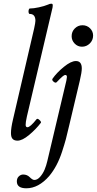

<svg xmlns="http://www.w3.org/2000/svg" viewBox="-20 -745 522 1035"><path d="M74.2 13.2Q56.6 13.2 47.9 3.7Q39.1 -5.9 39.1 -27.8Q39.1 -54.7 49.8 -100.1L164.1 -591.8Q170.9 -623.5 170.9 -632.8Q170.9 -669.9 140.1 -669.9Q135.7 -669.9 134.3 -677.2Q132.8 -684.6 134.8 -691.9Q136.7 -699.2 141.1 -699.2Q160.6 -699.2 189.9 -705.6Q219.2 -711.9 238.8 -720.2Q248.5 -725.1 256.8 -725.1Q262.7 -725.1 263.9 -720.9Q265.1 -716.8 263.2 -704.1L125 -117.2Q117.7 -84 118.2 -71.5Q118.7 -59.1 127.9 -59.1Q142.6 -59.1 176.8 -102.1Q182.1 -108.4 192.9 -98.1Q203.6 -87.9 200.2 -83Q173.8 -48.3 137 -17.6Q100.1 13.2 74.2 13.2ZM421.9 -493.2Q398.9 -493.2 382.6 -510Q366.2 -526.9 366.2 -549.8Q366.2 -574.7 383.3 -591.8Q400.4 -608.9 424.8 -608.9Q448.7 -608.9 465.3 -592.5Q481.9 -576.2 481.9 -553.2Q481.9 -528.3 464.1 -510.7Q446.3 -493.2 421.9 -493.2ZM122.1 270Q70.8 270 70.8 232.9Q70.8 215.8 81.3 205.8Q91.8 195.8 105 195.8Q126 195.8 140.1 210Q155.3 225.1 165 225.1Q181.6 225.1 196.5 208Q211.4 190.9 220.5 169.2Q229.5 147.5 234.9 124L337.9 -311Q340.8 -325.7 340.8 -330.1Q340.8 -340.8 332 -340.8Q326.2 -340.8 315.9 -332Q305.7 -323.2 285.2 -301.8Q279.3 -295.9 268.8 -304.7Q258.3 -313.5 263.2 -320.8Q285.6 -353 324.2 -384.5Q362.8 -416 389.2 -416Q420.9 -416 420.9 -376Q420.9 -355.5 410.2 -310.1L353 -68.8Q342.3 -22 335 5.4Q327.6 32.7 314.5 73Q301.3 113.3 284.2 145.5Q267.1 177.7 245.1 204.1Q187.5 270 122.1 270Z"/></svg>

Font: Junicode SmCond Medium
Style: Italic
Weight: 500
Width: 4
Italic angle: -11°
Designer: Peter S. Baker
Version: Version 2.206